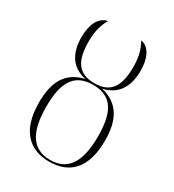

<svg xmlns="http://www.w3.org/2000/svg" viewBox="-186 -870 890 984"><g transform="rotate(30 258.5 -377.5)"><path d="M259 10C380 10 454 -64 454 -227C454 -347 413 -425 308 -450C402 -470 433 -545 433 -627C433 -698 410 -754 358 -765C373 -735 391 -699 391 -627C391 -516 358 -454 259 -454C159 -454 127 -516 127 -627C127 -699 145 -735 160 -765C107 -754 84 -697 84 -626C84 -543 114 -470 208 -450C102 -425 63 -348 63 -227C63 -64 140 10 259 10ZM259 0C144 0 106 -92 106 -227C106 -367 145 -444 259 -444C373 -444 412 -367 412 -227C412 -92 374 0 259 0Z"/></g></svg>

Font: Noto Serif Display ExtraLight
Style: Regular
Weight: 200
Designer: Monotype Design Team
Foundry: Monotype Imaging Inc.
Version: Version 2.009